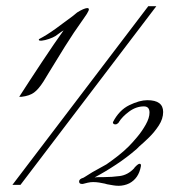

<svg xmlns="http://www.w3.org/2000/svg" viewBox="-20 -596 566 619"><path d="M20 0 458 -576H484L46 0ZM42 -284Q56 -306 75 -335Q94 -364 114.5 -395Q135 -426 153.5 -453Q172 -480 185 -498Q178 -494 171.5 -489Q165 -484 159 -480Q151 -475 138 -470.5Q125 -466 115 -465Q105 -464 105 -468L106 -470Q131 -483 158 -502.5Q185 -522 213 -543L229 -556Q250 -569 261 -570Q269 -570 265.5 -561.5Q262 -553 251 -538Q216 -489 189 -445.5Q162 -402 137 -361L120 -333Q104 -308 89.5 -297.5Q75 -287 50 -284ZM363 3Q354 3 345 1.5Q336 0 325 -2Q323 -3 321.5 -3Q320 -3 318 -4Q309 -6 299.5 -7.5Q290 -9 280 -9Q272 -9 263 -7Q254 -5 247 -3H244Q235 -3 235 -11Q235 -19 249 -23L254 -26L278 -41L323 -66Q339 -77 359 -92.5Q379 -108 395 -124Q406 -135 422 -154Q438 -173 450 -194.5Q462 -216 462 -233Q462 -253 444 -253Q419 -253 396.5 -236.5Q374 -220 363 -202L362 -200Q360 -199 358 -197Q356 -195 352 -195Q344 -195 344 -202Q364 -241 397 -257Q430 -273 455 -273Q506 -273 506 -235Q506 -213 492 -191.5Q478 -170 460 -152.5Q442 -135 429 -124L421 -116Q390 -89 354.5 -65.5Q319 -42 285 -24Q293 -25 300.5 -25Q308 -25 315 -25Q341 -25 366.5 -28.5Q392 -32 412 -53L414 -56Q425 -68 430 -68Q436 -68 434 -59Q427 -21 397 -5Q389 -1 380 1Q371 3 363 3Z"/></svg>

Font: Luxurious Script
Style: Regular
Weight: 400
Designer: Robert E. Leuschke
Foundry: Robert E. Leuschke
Version: Version 1.010; ttfautohint (v1.8.3)